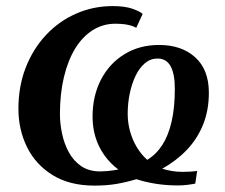

<svg xmlns="http://www.w3.org/2000/svg" viewBox="-20 -584 720 615"><path d="M282.5 10.5Q203 10.5 148.5 -23.2Q94 -57 66.5 -113Q39 -169 39 -235.5Q39 -307 62.2 -367Q85.5 -427 127 -471.5Q168.5 -516 223.5 -540.2Q278.5 -564.5 341 -564.5Q380.5 -564.5 404.8 -555.8Q429 -547 437 -539.5L416.5 -495Q409 -499 400.2 -501.8Q391.5 -504.5 379.5 -506.2Q367.5 -508 349 -508Q310 -508 277.2 -487.5Q244.5 -467 221 -428.8Q197.5 -390.5 184.8 -337.2Q172 -284 172 -218.5Q172 -188 178.8 -156Q185.5 -124 200.2 -96.8Q215 -69.5 239.2 -52.5Q263.5 -35.5 298 -35Q309 -35 324.8 -36.2Q340.5 -37.5 359 -41Q332 -61.5 313.8 -87.5Q295.5 -113.5 286 -144.2Q276.5 -175 276.5 -210Q276.5 -277 303.5 -329Q330.5 -381 378.8 -410.5Q427 -440 489.5 -440Q561.5 -440 605.2 -400.5Q649 -361 649 -287Q649 -230.5 630.5 -184.8Q612 -139 578.5 -104Q545 -69 499.5 -43.5Q513 -39.5 529.2 -36.5Q545.5 -33.5 564 -33.5Q574.5 -33.5 588.8 -34.2Q603 -35 611.5 -36.5L605.5 4Q597.5 6 581 8Q564.5 10 551.5 10Q512 10 478.2 4.5Q444.5 -1 417 -10Q383.5 0 352.5 5.2Q321.5 10.5 282.5 10.5ZM484.5 -396.5Q462 -396.5 444.2 -381.5Q426.5 -366.5 414.2 -341Q402 -315.5 395.5 -284Q389 -252.5 389 -219Q389 -192 396.2 -164.8Q403.5 -137.5 417.5 -113.8Q431.5 -90 451.5 -72Q480 -89 499.8 -119.5Q519.5 -150 529.8 -195Q540 -240 540 -300Q540 -347 526.5 -371.8Q513 -396.5 484.5 -396.5Z"/></svg>

Font: Merriweather 28pt SemiBold
Style: Italic
Weight: 600
Italic angle: -7.8°
Version: Version 2.101